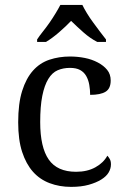

<svg xmlns="http://www.w3.org/2000/svg" viewBox="-20 -728 494 758"><path d="M260.7 9.8Q214.8 9.8 176 -4.9Q137.2 -19.5 110.1 -50Q83 -80.6 67.4 -128.2Q51.8 -175.8 51.8 -245.1Q51.8 -319.3 67.4 -368.9Q83 -418.5 110.1 -449Q137.2 -479.5 175 -492.2Q212.9 -504.9 256.3 -504.9Q286.1 -504.9 314.5 -499.3Q342.8 -493.7 366 -481.4Q389.2 -469.2 403.1 -452.1Q417 -435.1 417 -410.2Q417 -378.4 397 -366Q377 -353.5 335.9 -353.5Q335.9 -373 332.5 -392.8Q329.1 -412.6 320.3 -428Q311.5 -443.4 296.1 -451.7Q280.8 -460 256.3 -460Q229.5 -460 207.8 -450.7Q186 -441.4 170.7 -416.3Q155.3 -391.1 147 -349.6Q138.7 -308.1 138.7 -246.1Q138.7 -146.5 172.4 -98.1Q206.1 -49.8 280.3 -49.8Q324.7 -49.8 356.7 -67.6Q388.7 -85.4 403.8 -113.3Q408.7 -108.4 413.3 -100.3Q418 -92.3 418 -79.1Q418 -62.5 408.9 -47.1Q399.9 -31.7 379.9 -19.3Q359.9 -6.8 330.3 1.5Q300.8 9.8 260.7 9.8ZM126.5 -572.3Q135.3 -585.9 149.2 -603.3Q163.1 -620.6 175.8 -638.9Q188.5 -657.2 199.7 -675.8Q210.9 -694.3 218.3 -708.5H305.2Q312 -694.3 323.2 -675.8Q334.5 -657.2 348.1 -638.9Q361.8 -620.6 374.5 -603.3Q387.2 -585.9 398.4 -572.3V-562.5H363.8Q335.4 -577.1 309.3 -600.3Q283.2 -623.5 260.7 -645.5Q239.7 -623.5 212.9 -600.3Q186 -577.1 161.6 -562.5H126.5Z"/></svg>

Font: MUA Office
Style: Regular
Weight: 400
Designer: Khon Soe Zaw Thu
Foundry: Myanmar Unicode
Version: Version 2.10 June 24, 2017